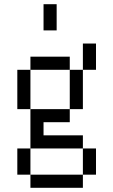

<svg xmlns="http://www.w3.org/2000/svg" viewBox="-20 -770 540 915"><path d="M125 62.5V125H375V62.5ZM125 62.5Q125 62.5 125 -62.5H62.5Q62.5 -62.5 62.5 62.5ZM375 62.5H437.5Q437.5 62.5 437.5 -62.5H375Q375 -62.5 375 62.5ZM125 -62.5H375V-125H187.5V-187.5H312.5V-250H125ZM125 -250V-437.5H62.5V-250ZM312.5 -250H375V-437.5H312.5ZM125 -437.5H312.5V-500H125ZM375 -437.5H437.5Q437.5 -437.5 437.5 -562.5H375Q375 -562.5 375 -437.5ZM187.5 -750Q187.5 -750 187.5 -625H250Q250 -625 250 -750Z"/></svg>

Font: Unifont
Style: Regular
Weight: 500
Version: Version 13.0.05